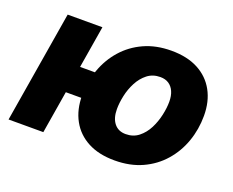

<svg xmlns="http://www.w3.org/2000/svg" viewBox="-95 -708 1065 877"><g transform="rotate(20 437.5 -270.0)"><path d="M10.7 0 100.6 -542.5H269.5L179.7 0ZM165 -206.5 187 -337.4H348.6L326.7 -206.5ZM528.8 10.3Q452.1 10.3 398.7 -18.1Q345.2 -46.4 316.9 -97.9Q288.6 -149.4 288.6 -218.8Q288.6 -284.7 310.1 -344.5Q331.5 -404.3 372.1 -450.4Q412.6 -496.6 470.9 -523.2Q529.3 -549.8 603.5 -549.8Q680.2 -549.8 733.6 -521.5Q787.1 -493.2 815.4 -441.7Q843.8 -390.1 843.8 -320.8Q843.8 -254.9 822.8 -195.3Q801.8 -135.7 761.2 -89.4Q720.7 -43 662.4 -16.4Q604 10.3 528.8 10.3ZM535.6 -120.1Q572.3 -120.1 598.4 -140.9Q624.5 -161.6 640.9 -193.6Q657.2 -225.6 665 -261.2Q672.9 -296.9 672.9 -326.7Q672.9 -356 663.8 -376.5Q654.8 -397 637.9 -408.2Q621.1 -419.4 596.7 -419.4Q560.1 -419.4 533.9 -398.9Q507.8 -378.4 491.2 -346.7Q474.6 -314.9 467 -279.5Q459.5 -244.1 459.5 -214.4Q459.5 -170.4 479.5 -145.3Q499.5 -120.1 535.6 -120.1Z"/></g></svg>

Font: Inter 16pt ExtraBold
Style: Italic
Weight: 800
Italic angle: -9.3988°
Version: Version 4.001;git-66647c0bb